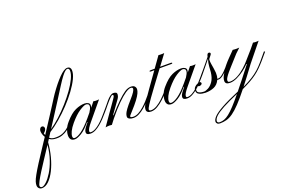

<svg xmlns="http://www.w3.org/2000/svg" viewBox="-328 -1254 3153 2122"><g transform="rotate(-20 1248.0 -193.5)"><path d="M-144.5 384.3Q-164.6 384.3 -178.2 370.8Q-191.9 357.4 -192.4 336.9Q-193.4 316.9 -185.3 291.3Q-177.2 265.6 -153.6 222.7Q-129.9 179.7 -85 108.9Q-40 38.1 33.2 -71.8L77.6 -138.7Q63 -161.6 57.6 -184.6Q52.2 -207.5 54.2 -221.2Q56.6 -236.8 65.2 -246.8Q73.7 -256.8 85.9 -256.8Q97.2 -256.8 104.7 -249Q112.3 -241.2 112.3 -227.1Q112.3 -216.3 102.5 -201.2Q92.8 -186 80.6 -179.7Q82.5 -168.9 88.9 -155.8Q159.2 -263.2 204.6 -333.5Q250 -403.8 277.1 -446.5Q304.2 -489.3 319.1 -512.5Q334 -535.6 342.8 -548.3Q412.6 -648.4 472.9 -709.7Q533.2 -771 570.3 -771Q591.3 -771 601.6 -758.8Q611.8 -746.6 612.3 -729Q614.3 -687.5 586.7 -630.1Q559.1 -572.8 511.5 -508.1Q463.9 -443.4 403.6 -379.4Q343.3 -315.4 278.8 -260.3Q214.4 -205.1 153.8 -167L119.1 -113.3Q129.9 -104 143.3 -98.1Q156.7 -92.3 173.3 -91.3Q233.4 -87.4 274.7 -105.7Q315.9 -124 343.3 -150.6Q370.6 -177.2 387.2 -197.8L398.4 -189.9Q390.6 -182.6 373.3 -162.8Q356 -143.1 328.4 -121.8Q300.8 -100.6 262.2 -87.2Q223.6 -73.7 172.9 -79.1Q154.3 -81.1 139.2 -86.9Q124 -92.8 111.8 -101.6L91.8 -70.3Q85.4 15.1 64 96.2Q42.5 177.2 10 242.4Q-22.5 307.6 -62 345.9Q-101.6 384.3 -144.5 384.3ZM171.4 -194.3Q225.6 -231 284.2 -284.4Q342.8 -337.9 397.7 -399.7Q452.6 -461.4 496.8 -523.4Q541 -585.4 566.4 -639.6Q591.8 -693.8 590.3 -731.9Q589.8 -745.6 583.5 -752.7Q577.1 -759.8 567.9 -759.8Q557.6 -759.8 541.5 -747.3Q525.4 -734.9 500.2 -702.1Q475.1 -669.4 436 -607.9Q391.1 -536.6 349.6 -471.7Q308.1 -406.7 264.9 -339.6Q221.7 -272.5 171.4 -194.3ZM-141.1 372.1Q-120.1 372.1 -87.4 342.3Q-54.7 312.5 -20.3 257.1Q14.2 201.7 40.5 124.8Q66.9 47.9 75.7 -45.9Q30.3 22.9 -12.2 87.4Q-54.7 151.9 -88.9 205.8Q-123 259.8 -143.1 297.9Q-163.1 335.9 -163.1 351.6Q-163.1 359.4 -157 365.7Q-150.9 372.1 -141.1 372.1Z M383.3 1Q352.1 1 337.6 -16.1Q323.2 -33.2 323.2 -63Q323.2 -95.7 337.2 -132.8Q351.1 -169.9 383.3 -206.5Q449.2 -283.2 506.6 -308.8Q564 -334.5 614.3 -334.5Q639.6 -334.5 657.2 -323.7Q674.8 -313 674.8 -294.4Q674.8 -280.3 668.9 -265.6Q684.6 -284.2 695.6 -298.1Q706.5 -312 716.8 -324.7Q729.5 -320.8 746.1 -320.8Q752.9 -320.8 764.6 -321.3Q776.4 -321.8 782.7 -322.8L618.2 -124.5Q586.9 -87.4 573.2 -64.2Q559.6 -41 559.6 -28.3Q559.6 -12.7 574.7 -12.7Q601.1 -12.7 629.4 -28.1Q657.7 -43.5 685.1 -67.6Q712.4 -91.8 736.3 -117.9Q760.3 -144 778.6 -166.3Q796.9 -188.5 806.6 -199.2L816.4 -190.9Q805.7 -178.7 786.1 -155.8Q766.6 -132.8 741.5 -106Q716.3 -79.1 687.3 -54.7Q658.2 -30.3 627.7 -14.6Q597.2 1 567.4 1Q518.6 1 518.6 -29.3Q518.6 -40.5 522.7 -52Q526.9 -63.5 539.6 -81.8Q552.2 -100.1 577.6 -130.9L572.8 -132.8Q513.2 -59.6 462.6 -29.3Q412.1 1 383.3 1ZM385.3 -13.7Q416.5 -13.7 467.8 -50Q519 -86.4 590.8 -171.4Q602.5 -185.5 612.5 -197.8Q622.6 -210 631.8 -220.7Q643.1 -237.8 652.1 -256.3Q661.1 -274.9 661.1 -290Q661.1 -305.2 650.4 -312.3Q639.6 -319.3 627 -319.3Q603 -319.3 549.6 -284.9Q496.1 -250.5 432.1 -174.8Q395.5 -130.9 379.4 -96.7Q363.3 -62.5 363.3 -39.1Q363.3 -13.7 385.3 -13.7Z M1071.8 1Q1044.9 1 1025.1 -9.3Q1005.4 -19.5 1005.4 -36.6Q1005.4 -49.8 1011.2 -67.6Q1017.1 -85.4 1039.3 -116.7Q1061.5 -147.9 1109.4 -201.7Q1147.9 -245.1 1162.6 -269Q1177.2 -293 1177.2 -304.7Q1177.2 -311.5 1172.4 -316.9Q1167.5 -322.3 1153.8 -322.3Q1144 -322.3 1127.7 -315.9Q1111.3 -309.6 1088.9 -294.4Q1050.3 -268.1 994.1 -213.1Q938 -158.2 865.2 -68.8L819.8 -9.3Q807.1 -11.7 791.5 -11.7Q773.9 -11.7 762.5 -10Q751 -8.3 745.1 -6.8Q799.8 -85.9 836.4 -137.9Q873 -189.9 895.3 -221.2Q917.5 -252.4 928.5 -268.8Q939.5 -285.2 943.4 -292.2Q947.3 -299.3 947.8 -303.7Q948.7 -317.9 937 -317.9Q930.2 -317.9 915.5 -304.2Q900.9 -290.5 882.6 -270Q864.3 -249.5 846.7 -227.8Q829.1 -206.1 815.9 -189.9Q812.5 -188 807.1 -192.4Q804.2 -196.8 805.7 -198.2Q819.8 -213.4 837.6 -236.1Q855.5 -258.8 875 -281.5Q894.5 -304.2 915 -319.3Q935.5 -334.5 954.6 -334.5Q968.8 -334.5 982.7 -328.4Q996.6 -322.3 994.1 -299.3Q993.7 -291.5 989.3 -279.5Q984.9 -267.6 971.7 -249L869.1 -106.4L871.6 -101.1Q947.8 -187 998.8 -236.1Q1049.8 -285.2 1085 -308.6Q1108.4 -324.2 1126.2 -329.3Q1144 -334.5 1159.2 -334.5Q1190.9 -334.5 1203.9 -319.1Q1216.8 -303.7 1216.3 -285.2Q1215.8 -265.6 1203.4 -238.5Q1190.9 -211.4 1160.9 -171.1Q1130.9 -130.9 1076.7 -71.8Q1051.8 -45.4 1046.6 -37.8Q1041.5 -30.3 1041.5 -23.9Q1041.5 -19 1051.5 -15.9Q1061.5 -12.7 1076.7 -12.7Q1106.4 -12.7 1137.7 -29.8Q1168.9 -46.9 1198.5 -72.5Q1228 -98.1 1252.4 -125Q1276.9 -151.9 1293.2 -172.4Q1309.6 -192.9 1314.5 -198.2L1324.7 -189.9Q1318.8 -183.6 1302 -162.6Q1285.2 -141.6 1259.8 -114Q1234.4 -86.4 1203.6 -60.1Q1172.9 -33.7 1139.2 -16.4Q1105.5 1 1071.8 1Z M1280.3 1Q1253.4 1 1240 -9.8Q1226.6 -20.5 1226.6 -37.1Q1226.6 -50.3 1230 -63.2Q1233.4 -76.2 1244.6 -96.2Q1255.9 -116.2 1278.8 -150.1Q1301.8 -184.1 1340.8 -239.3L1466.8 -416.5H1428.2Q1413.6 -416.5 1413.6 -422.9Q1413.6 -430.7 1432.1 -430.7H1476.6L1566.9 -557.6Q1573.2 -556.6 1583.7 -555.9Q1594.2 -555.2 1613.8 -555.7Q1623.5 -555.7 1634.8 -557.6L1540.5 -430.7H1666.5Q1680.2 -430.7 1680.2 -423.8Q1680.2 -416.5 1668 -416.5H1529.8L1400.9 -242.7Q1355 -181.2 1327.1 -141.6Q1299.3 -102.1 1284.9 -79.1Q1270.5 -56.2 1265.4 -44.9Q1260.3 -33.7 1260.3 -28.3Q1260.3 -13.7 1284.7 -12.7Q1318.4 -13.2 1354.2 -34.9Q1390.1 -56.6 1423.3 -88.1Q1456.5 -119.6 1482.9 -150.1Q1509.3 -180.7 1523.9 -198.2L1534.7 -189.9Q1520.5 -173.3 1493.2 -142.1Q1465.8 -110.8 1430.4 -77.9Q1395 -44.9 1356.4 -22Q1317.9 1 1280.3 1Z M1519.5 1Q1488.3 1 1473.9 -16.1Q1459.5 -33.2 1459.5 -63Q1459.5 -95.7 1473.4 -132.8Q1487.3 -169.9 1519.5 -206.5Q1585.4 -283.2 1642.8 -308.8Q1700.2 -334.5 1750.5 -334.5Q1775.9 -334.5 1793.5 -323.7Q1811 -313 1811 -294.4Q1811 -280.3 1805.2 -265.6Q1820.8 -284.2 1831.8 -298.1Q1842.8 -312 1853 -324.7Q1865.7 -320.8 1882.3 -320.8Q1889.2 -320.8 1900.9 -321.3Q1912.6 -321.8 1918.9 -322.8L1754.4 -124.5Q1723.1 -87.4 1709.5 -64.2Q1695.8 -41 1695.8 -28.3Q1695.8 -12.7 1710.9 -12.7Q1737.3 -12.7 1765.6 -28.1Q1793.9 -43.5 1821.3 -67.6Q1848.6 -91.8 1872.6 -117.9Q1896.5 -144 1914.8 -166.3Q1933.1 -188.5 1942.9 -199.2L1952.6 -190.9Q1941.9 -178.7 1922.4 -155.8Q1902.8 -132.8 1877.7 -106Q1852.5 -79.1 1823.5 -54.7Q1794.4 -30.3 1763.9 -14.6Q1733.4 1 1703.6 1Q1654.8 1 1654.8 -29.3Q1654.8 -40.5 1658.9 -52Q1663.1 -63.5 1675.8 -81.8Q1688.5 -100.1 1713.9 -130.9L1709 -132.8Q1649.4 -59.6 1598.9 -29.3Q1548.3 1 1519.5 1ZM1521.5 -13.7Q1552.7 -13.7 1604 -50Q1655.3 -86.4 1727.1 -171.4Q1738.8 -185.5 1748.8 -197.8Q1758.8 -210 1768.1 -220.7Q1779.3 -237.8 1788.3 -256.3Q1797.4 -274.9 1797.4 -290Q1797.4 -305.2 1786.6 -312.3Q1775.9 -319.3 1763.2 -319.3Q1739.3 -319.3 1685.8 -284.9Q1632.3 -250.5 1568.4 -174.8Q1531.7 -130.9 1515.6 -96.7Q1499.5 -62.5 1499.5 -39.1Q1499.5 -13.7 1521.5 -13.7Z M1914.6 11.2Q1899.4 11.2 1875.5 7.3Q1851.6 3.4 1832.8 -9.3Q1814 -22 1814 -48.8Q1814 -73.2 1828.9 -89.1Q1843.8 -105 1861.8 -112.8Q1879.9 -120.6 1888.7 -120.6Q1908.7 -120.6 1908.7 -102.1Q1908.2 -94.2 1897.7 -87.6Q1887.2 -81.1 1874.5 -81.1Q1868.7 -81.1 1863 -85.2Q1857.4 -89.4 1854 -91.3Q1848.6 -85.9 1837.6 -75.4Q1826.7 -64.9 1826.7 -48.3Q1826.7 -29.8 1841.6 -20.8Q1856.4 -11.7 1875 -9Q1893.6 -6.3 1903.3 -6.3Q1923.8 -6.3 1954.6 -22.7Q1985.4 -39.1 2012 -77.6Q2038.6 -116.2 2046.4 -182.6Q2048.8 -206.1 2051 -247.6Q2053.2 -289.1 2066.4 -327.1Q2066.9 -328.6 2066.9 -331.5Q2048.3 -308.6 2026.9 -282.2Q2005.4 -255.9 1985.6 -231.4Q1965.8 -207 1951.7 -189.9Q1941.9 -178.2 1937.5 -174.8Q1933.1 -171.4 1933.6 -171.4Q1933.1 -171.4 1929.9 -171.1Q1926.8 -170.9 1924.8 -174.3Q1923.8 -176.8 1929.4 -183.6Q1935.1 -190.4 1941.4 -198.2Q1952.6 -210.9 1976.1 -238.8Q1999.5 -266.6 2025.6 -298.3Q2051.8 -330.1 2070.8 -354.5Q2073.7 -369.1 2079.6 -380.9Q2085.4 -392.6 2096.2 -392.6Q2115.7 -392.6 2115.7 -376.5Q2115.2 -367.2 2093.3 -341.8Q2080.1 -326.2 2079.1 -321.5Q2078.1 -316.9 2078.1 -309.6Q2077.6 -292 2081.8 -265.9Q2085.9 -239.7 2090.8 -211.2Q2095.7 -182.6 2097.2 -156.7Q2098.6 -118.2 2088.4 -89.8Q2096.2 -88.9 2101.6 -88.9Q2117.2 -88.9 2137.5 -103Q2157.7 -117.2 2177.7 -136.7Q2197.8 -156.2 2212.6 -173.8Q2227.5 -191.4 2232.4 -198.2L2243.2 -189.9Q2234.9 -181.2 2218.8 -162.8Q2202.6 -144.5 2182.1 -124.8Q2161.6 -105 2140.4 -91.1Q2119.1 -77.1 2100.1 -77.1Q2095.7 -77.1 2091.8 -77.4Q2087.9 -77.6 2084 -78.1Q2061 -27.3 2016.1 -8.1Q1971.2 11.2 1914.6 11.2Z M1949.7 384.3Q1928.7 384.3 1918 373.5Q1907.2 362.8 1907.2 351.6Q1907.2 325.2 1937.7 293.2Q1968.3 261.2 2043.7 219.2Q2119.1 177.2 2252.9 121.1Q2293.5 71.8 2342.3 9.3Q2391.1 -53.2 2451.7 -130.9L2446.3 -132.8Q2418.9 -103.5 2377.7 -72.5Q2336.4 -41.5 2291.5 -20.3Q2246.6 1 2207 1Q2152.3 1 2152.3 -39.6Q2152.3 -57.1 2158.4 -75.4Q2164.6 -93.8 2182.4 -123Q2200.2 -152.3 2235.8 -202.6Q2258.3 -230 2289.8 -262.2Q2321.3 -294.4 2357.9 -331.5Q2373.5 -330.1 2381.1 -329.3Q2388.7 -328.6 2399.9 -328.6Q2421.4 -328.6 2434.6 -330.1Q2400.9 -299.8 2380.6 -278.6Q2360.4 -257.3 2344 -238Q2327.6 -218.8 2304.7 -194.3Q2293.5 -181.6 2273.9 -160.2Q2254.4 -138.7 2234.1 -114.5Q2213.9 -90.3 2200 -68.8Q2186 -47.4 2186 -34.2Q2186 -18.1 2194.8 -14.9Q2203.6 -11.7 2210.9 -11.7Q2254.9 -11.7 2301.5 -36.9Q2348.1 -62 2391.1 -100.3Q2434.1 -138.7 2466.8 -178.7Q2516.6 -233.4 2546.6 -269.5Q2576.7 -305.7 2596.2 -330.1Q2601.6 -329.1 2609.9 -327.9Q2618.2 -326.7 2626.5 -326.7Q2632.8 -326.7 2644 -327.1Q2655.3 -327.6 2661.6 -328.6L2491.7 -119.1Q2445.3 -56.2 2405.5 -3.4Q2365.7 49.3 2331.1 93.3Q2398.4 61 2444.1 32.5Q2489.7 3.9 2524.9 -27.6Q2560.1 -59.1 2595.2 -100.1Q2630.4 -141.1 2677.2 -198.2L2687.5 -189.9Q2647 -141.1 2615 -104.5Q2583 -67.9 2553.7 -39.1Q2524.4 -10.3 2491.2 14.4Q2458 39.1 2415.5 63Q2373 86.9 2314 114.7Q2245.1 201.7 2194.6 254.9Q2144 308.1 2104 336.2Q2064 364.3 2027.3 374.3Q1990.7 384.3 1949.7 384.3ZM1951.7 371.1Q1979 371.1 2005.4 361.3Q2031.7 351.6 2063.2 326.9Q2094.7 302.2 2136.5 257.3Q2178.2 212.4 2235.8 142.1Q2124.5 189.5 2055.4 226.6Q1986.3 263.7 1954.6 293.7Q1922.9 323.7 1922.9 351.6Q1922.9 356.9 1929.7 364Q1936.5 371.1 1951.7 371.1Z"/></g></svg>

Font: Pinyon Script
Style: Regular
Weight: 400
Designer: Nicole Fally, Eben Sorkin
Foundry: Sorkin Type Co.
Version: Version 1.008; ttfautohint (v1.8.4.7-5d5b)